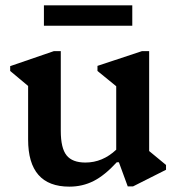

<svg xmlns="http://www.w3.org/2000/svg" viewBox="-20 -684 658 717"><path d="M239 13Q85 13 85 -163V-363L18 -419V-437L181 -493H207V-195Q207 -131 228.5 -104Q250 -77 299 -77Q363 -77 414 -125V-362L344 -419V-438L510 -493H537V-120L600 -68V-50L477 12H457L424 -78H416Q371 -29 329.5 -8Q288 13 239 13ZM144 -588V-664H474V-588Z"/></svg>

Font: Platypi Medium
Style: Regular
Weight: 500
Designer: David Sargent
Foundry: Bolt Cutter Type
Version: Version 1.200; ttfautohint (v1.8.4.7-5d5b)